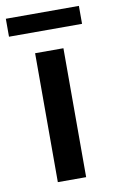

<svg xmlns="http://www.w3.org/2000/svg" viewBox="-102 -705 446 748"><g transform="rotate(-10 120.5 -331.0)"><path d="M65 0V-510H177V0ZM-24 -591V-662H265V-591Z"/></g></svg>

Font: Saira Semi Condensed Medium
Style: Regular
Weight: 500
Width: 4
Designer: Hector Gatti with collaboration of the Omnibus-Type team
Foundry: Omnibus-Type
Version: Version 1.001; ttfautohint (v1.8)